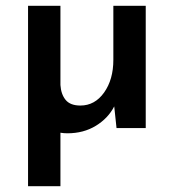

<svg xmlns="http://www.w3.org/2000/svg" viewBox="-20 -443 602 664"><path d="M213 18Q201 18 189 16V201H77V-423H189V-149Q191 -117 207 -97.5Q223 -78 258 -78Q308 -78 340 -123Q372 -168 372 -236V-423H484V0H383L375 -75Q354 -34 311.5 -8Q269 18 213 18Z"/></svg>

Font: Synthetic SemiBold
Style: Regular
Weight: 600
Designer: Santiago Orozco
Foundry: Typemade
Version: Version 2.000; ttfautohint (v1.8.4.7-5d5b)